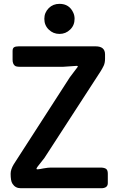

<svg xmlns="http://www.w3.org/2000/svg" viewBox="-20 -993 623 1013"><path d="M484.4 -748.5Q534.2 -748.5 534.2 -706.1V-683.1Q534.2 -661.1 526.9 -645.8Q519.5 -630.4 509.8 -615.2L214.4 -159.7L178.7 -114.3Q172.4 -105.5 172.4 -102.5Q172.4 -99.6 178 -99.6Q183.6 -99.6 191.4 -101.1L209 -104.5Q234.4 -108.9 248 -108.9H509.8Q528.3 -108.9 538.6 -102.8Q548.8 -96.7 548.8 -76.7V-25.9Q548.8 -6.8 528.8 -1.5Q523.4 0 519 0H88.9Q61 0 45.9 -23.4Q40.5 -31.2 38.3 -44.9Q36.1 -58.6 36.1 -76.2Q36.1 -99.1 52.7 -126.5L348.6 -585.4L387.7 -637.2Q390.6 -640.6 390.6 -643.1Q390.6 -645.5 384.3 -645.5L313 -640.6H85.9Q64.5 -640.6 58.1 -646.5Q46.4 -656.2 46.4 -677.7V-724.1Q46.4 -738.3 54 -743.4Q61.5 -748.5 78.6 -748.5ZM293.9 -814Q260.7 -814 237.3 -836.9Q213.9 -859.4 213.9 -893.6Q213.9 -926.8 237.3 -950.2Q259.8 -972.7 293.9 -972.7Q346.2 -972.7 367.2 -924.8Q373.5 -910.6 373.5 -893.6Q373.5 -859.4 350.1 -836.9Q326.7 -814 293.9 -814Z"/></svg>

Font: Capriola
Style: Regular
Weight: 400
Designer: Viktoriya Grabowska
Foundry: Viktoriya Grabowska
Version: Version 1.007